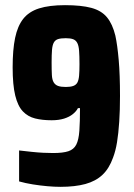

<svg xmlns="http://www.w3.org/2000/svg" viewBox="-20 -716 520 744"><path d="M214 8Q191 8 163 5.5Q135 3 107 -1.5Q79 -6 54 -13V-133Q80 -130 103.5 -127.5Q127 -125 148 -124Q169 -123 186 -123Q224 -123 245 -130Q266 -137 275.5 -155.5Q285 -174 287.5 -209Q290 -244 290 -297H282Q276 -285 262.5 -274Q249 -263 228.5 -256.5Q208 -250 180 -250Q144 -250 116 -257Q88 -264 68.5 -284.5Q49 -305 39 -346Q29 -387 29 -455Q29 -523 38.5 -569Q48 -615 70 -643Q92 -671 131.5 -683.5Q171 -696 232 -696Q295 -696 334 -685.5Q373 -675 394.5 -649Q416 -623 427 -578Q435 -541 440 -483.5Q445 -426 445 -344Q445 -289 442 -244Q439 -199 433.5 -165Q428 -131 418 -105Q403 -63 377 -38.5Q351 -14 311 -3Q271 8 214 8ZM235 -379Q253 -379 264 -383Q275 -387 280 -396.5Q285 -406 286.5 -423Q288 -440 288 -467Q288 -499 286.5 -519Q285 -539 279.5 -549.5Q274 -560 263.5 -564Q253 -568 235 -568Q216 -568 205 -564.5Q194 -561 188.5 -551Q183 -541 181.5 -522.5Q180 -504 180 -474Q180 -444 181 -425.5Q182 -407 188 -397Q194 -387 205 -383Q216 -379 235 -379Z"/></svg>

Font: Saira Condensed ExtraBold
Style: Regular
Weight: 800
Width: 3
Designer: Hector Gatti with collaboration of the Omnibus-Type team
Foundry: Omnibus-Type
Version: Version 1.101